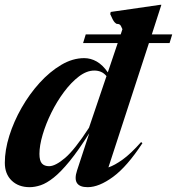

<svg xmlns="http://www.w3.org/2000/svg" viewBox="-23 -764 734 796"><path d="M321.5 -585.5 332.5 -621.5H477.5L484.5 -643Q478 -659.5 473.2 -662.2Q468.5 -665 463.5 -664.8Q458.5 -664.5 451.8 -672Q445 -679.5 434 -705.5L436 -714.5L640.5 -744H646L606.5 -621.5H691L680 -585.5H594.5L426.5 -70Q452 -78.5 485.5 -102.5Q519 -126.5 562 -175L567.5 -170.5Q504 -73.5 445.8 -30.8Q387.5 12 340.5 12Q273.5 12 296.5 -57.5L347 -211.5Q301.5 -139.5 265.2 -95.2Q229 -51 199.8 -27.8Q170.5 -4.5 146 3.8Q121.5 12 100 12Q54 12 25.5 -15.2Q-3 -42.5 -3 -89Q-3 -141.5 15.5 -200.8Q34 -260 66.5 -317Q99 -374 141.2 -420.5Q183.5 -467 230.8 -495Q278 -523 326 -523Q353.5 -523 378.2 -508.8Q403 -494.5 424 -464L465 -585.5ZM140.5 -126Q140.5 -97.5 150.8 -86.2Q161 -75 180.5 -75Q206.5 -75 246.8 -109.2Q287 -143.5 346 -234.5L418.5 -448.5Q408 -461 395.5 -466.2Q383 -471.5 368 -471.5Q336.5 -471.5 304.2 -447Q272 -422.5 242.5 -383Q213 -343.5 190 -297Q167 -250.5 153.8 -205.5Q140.5 -160.5 140.5 -126Z"/></svg>

Font: Newsreader 72pt SemiBold
Style: Italic
Weight: 600
Italic angle: -17°
Designer: Hugues Gentile
Foundry: Production Type
Version: Version 1.003; ttfautohint (v1.8.3)